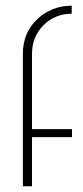

<svg xmlns="http://www.w3.org/2000/svg" viewBox="-20 -652 292 672"><path d="M231 -632V-604Q173 -604 132.5 -564Q92 -524 92 -463V-200H232V-172H92V0H60V-463Q60 -537 110 -584.5Q160 -632 231 -632Z"/></svg>

Font: Poiret One
Style: Regular
Weight: 400
Designer: Denis Masharov
Foundry: Denis Masharov
Version: Version 1.001